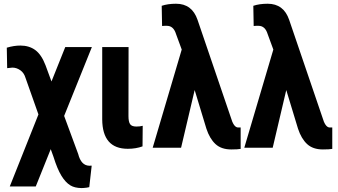

<svg xmlns="http://www.w3.org/2000/svg" viewBox="-20 -775 1773 1007"><path d="M86.9 -536.1Q132.8 -536.1 165 -512.5Q197.3 -488.8 218.8 -432.6L250 -347.7L322.3 -528.3H461.9L316.4 -167L390.1 32.7Q405.3 92.8 447.8 94.2L460.9 93.8L448.2 206.5Q435.1 210 418.5 210.9Q412.6 211.4 407.2 211.4Q371.6 210.9 349.1 197.3Q323.2 181.6 301.8 146.2Q280.3 110.8 260.7 47.9L246.1 7.3L167.5 203.1H31.2L181.6 -174.8L114.3 -365.2Q106.4 -392.6 86.7 -406.5Q66.9 -420.4 44.9 -420.4L17.6 -417.5L15.6 -524.9Q53.2 -536.1 86.9 -536.1Z M654.3 -528.3 653.8 -166Q653.8 -136.2 662.4 -123.8Q670.9 -111.3 695.3 -111.3Q714.4 -111.3 728.5 -115.2L727.5 -7.3Q692.9 5.4 650.4 5.4Q517.1 5.4 516.1 -148.9V-528.3Z M903.3 -755.4Q987.3 -755.4 1016.1 -670.9L1190.4 -159.7Q1205.1 -107.9 1227.5 -106.4H1242.2V5.9Q1227.5 8.8 1192.9 8.8Q1140.6 8.8 1110.1 -19.5Q1079.6 -47.9 1062.5 -100.1L1001 -302.7L929.7 0H780.8L933.1 -515.1L903.3 -596.2Q890.1 -639.6 855.5 -639.6H843.8L830.1 -638.7L828.1 -744.6Q860.4 -755.4 903.3 -755.4Z M1383.8 -755.4Q1467.8 -755.4 1496.6 -670.9L1670.9 -159.7Q1685.5 -107.9 1708 -106.4H1722.7V5.9Q1708 8.8 1673.3 8.8Q1621.1 8.8 1590.6 -19.5Q1560.1 -47.9 1543 -100.1L1481.4 -302.7L1410.2 0H1261.2L1413.6 -515.1L1383.8 -596.2Q1370.6 -639.6 1335.9 -639.6H1324.2L1310.5 -638.7L1308.6 -744.6Q1340.8 -755.4 1383.8 -755.4Z"/></svg>

Font: MAUL Condensed Bold
Style: Condensed Bold
Weight: 700
Designer: MAUL
Version: Version 1.0; 2020; ttfautohint (v1.8.3)